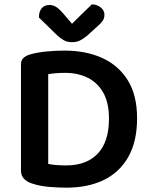

<svg xmlns="http://www.w3.org/2000/svg" viewBox="-20 -855 699 888"><path d="M614 -308Q614 -200 573 -128.5Q532 -57 459 -22Q386 13 287 13Q254 13 209 9.5Q164 6 126 -7Q77 -24 77 -66V-557Q77 -576 87.5 -586Q98 -596 115 -602Q152 -613 195.5 -617Q239 -621 277 -621Q378 -621 453.5 -586.5Q529 -552 571.5 -483Q614 -414 614 -308ZM484 -306Q484 -380 457.5 -426.5Q431 -473 385.5 -495.5Q340 -518 282 -518Q260 -518 240.5 -516.5Q221 -515 203 -512V-97Q221 -93 243 -91.5Q265 -90 287 -90Q380 -90 432 -144.5Q484 -199 484 -306ZM313 -745Q334 -766 357.5 -789Q381 -812 405 -835Q429 -834 446 -820.5Q463 -807 463 -787Q463 -770 454.5 -758Q446 -746 427 -730L382 -689Q362 -673 347 -666.5Q332 -660 313 -660Q291 -660 275 -669Q259 -678 243 -693L160 -774Q160 -802 173 -817Q186 -832 209 -832Q224 -832 238 -824Q252 -816 272 -793Z"/></svg>

Font: Baloo Bhaijaan 2 SemiBold
Style: Regular
Weight: 600
Designer: Sanskriti Dholi, Noopur Datye and Ek Type
Foundry: Ek Type
Version: Version 1.700